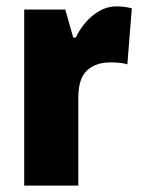

<svg xmlns="http://www.w3.org/2000/svg" viewBox="-20 -583 443 603"><path d="M345 -563Q369 -563 394 -557L380 -381Q370 -384 357.5 -385.5Q345 -387 326 -387Q281 -387 253.5 -362Q226 -337 226 -276V0H56V-553H185L210 -465H218Q229 -489 248 -511.5Q267 -534 292 -548.5Q317 -563 345 -563Z"/></svg>

Font: Noto Sans Gujarati UI Condensed Black
Style: Regular
Weight: 900
Width: 3
Designer: Jelle Bosma - Monotype Design Team, Universal Thirst
Foundry: Monotype Imaging Inc.
Version: Version 2.106; ttfautohint (v1.8.4.7-5d5b)